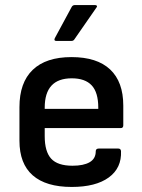

<svg xmlns="http://www.w3.org/2000/svg" viewBox="-20 -728 564 760"><path d="M264 12Q162 12 109.5 -34Q57 -80 57 -171V-304Q57 -401 109.5 -451.5Q162 -502 263 -502Q364 -502 416 -453Q468 -404 468 -310V-232Q468 -221 458 -221H157V-189Q157 -128 182.5 -100Q208 -72 267 -72Q311 -72 335 -86Q359 -100 359 -129Q359 -140 371 -140H448Q458 -140 459 -130Q462 -63 410.5 -25.5Q359 12 264 12ZM157 -297H369V-302Q369 -362 343 -390Q317 -418 264 -418Q157 -418 157 -302ZM203 -566Q192 -566 197 -577L264 -701Q268 -708 277 -708H356Q362 -708 363.5 -704.5Q365 -701 361 -697L275 -573Q271 -566 263 -566Z"/></svg>

Font: Sofia Sans SemiBold
Style: Regular
Weight: 600
Designer: Botio Nikoltchev, Ani Petrova
Foundry: lettersoup
Version: Version 4.101; ttfautohint (v1.8.4.7-5d5b)